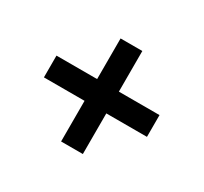

<svg xmlns="http://www.w3.org/2000/svg" viewBox="-105 -733 811 764"><g transform="rotate(30 300.0 -350.5)"><path d="M63.3 -400H536.7V-300H63.3ZM350 -586.7V-113.3H250V-586.7Z"/></g></svg>

Font: Epunda Slab Light
Style: Regular
Weight: 300
Designer: Simon Atzbach
Foundry: typofactur
Version: Version 1.102